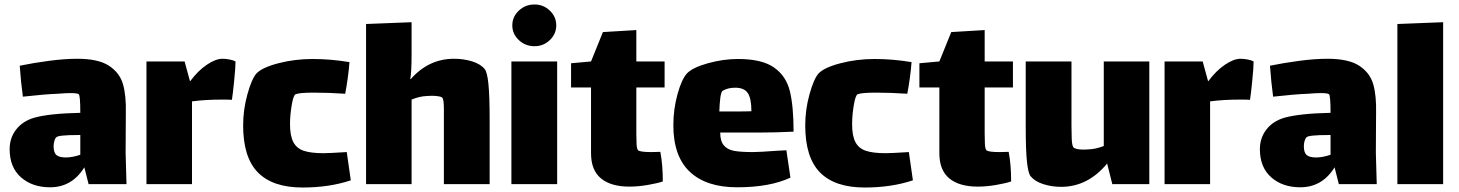

<svg xmlns="http://www.w3.org/2000/svg" viewBox="-20 -786 6506 856"><path d="M375 35 356 -40Q301 49 203 49Q124 49 73.5 4.5Q23 -40 23 -121Q23 -171 52 -208.5Q81 -246 132 -261Q199 -280 338 -283Q338 -361 331 -366Q325 -371 293 -371Q273 -371 237 -368Q180 -366 82 -355Q73 -420 68 -493Q131 -506 200 -515Q269 -524 324 -524Q419 -524 466.5 -492.5Q514 -461 528.5 -410Q543 -359 541 -280L540 -105L544 35ZM338 -96V-184H328Q240 -184 231 -174Q225 -168 222 -156.5Q219 -145 219 -134Q219 -105 232 -94.5Q245 -84 273 -84Q303 -84 338 -96Z M1030 -512Q1030 -486 1024 -426Q1018 -366 1014 -341Q1002 -342 970 -342Q895 -342 836 -334V35H633V-512H803L827 -424H828Q862 -470 901.5 -497Q941 -524 972 -524Q987 -524 1004.5 -520.5Q1022 -517 1030 -512Z M1544 18Q1448 50 1329 50Q1196 50 1130 -17Q1064 -84 1064 -227Q1064 -297 1083 -365.5Q1102 -434 1123 -458Q1148 -485 1221 -504Q1294 -523 1373 -523Q1455 -523 1538 -509Q1536 -479 1530.5 -439Q1525 -399 1519 -368Q1446 -373 1380 -373Q1316 -373 1298 -366Q1288 -362 1280.5 -317Q1273 -272 1273 -233Q1273 -180 1288 -152Q1303 -124 1335 -113.5Q1367 -103 1422 -103Q1446 -103 1526 -108Z M2163 -253V35H1959V-251Q1959 -255 1959 -297.5Q1959 -340 1953 -349Q1950 -354 1936 -356.5Q1922 -359 1905 -359L1884 -358Q1851 -357 1815 -342V35H1612V-679L1815 -687V-548Q1815 -462 1809 -434L1811 -433Q1891 -524 2004 -524Q2047 -524 2084.5 -512.5Q2122 -501 2141 -478Q2152 -465 2157.5 -412.5Q2163 -360 2163 -253Z M2264 -673Q2264 -711 2293 -738.5Q2322 -766 2363 -766Q2403 -766 2431.5 -738.5Q2460 -711 2460 -673Q2460 -635 2431.5 -607.5Q2403 -580 2363 -580Q2322 -580 2293 -607.5Q2264 -635 2264 -673ZM2260 -512H2464V35H2260Z M2817 -190Q2817 -168 2818 -145Q2819 -122 2825 -116Q2834 -108 2884 -108L2924 -109Q2935 -52 2935 23Q2912 31 2868.5 38.5Q2825 46 2786 46Q2704 46 2659.5 9.5Q2615 -27 2615 -103V-396H2526V-504L2615 -512L2668 -643L2817 -652V-512H2943V-396H2817Z M3446 -114Q3457 -114 3486 -116L3504 6Q3412 49 3266 49Q3129 49 3055.5 -20Q2982 -89 2982 -228Q2982 -299 3000.5 -366Q3019 -433 3043 -459Q3068 -485 3136 -504Q3204 -523 3270 -523Q3377 -523 3431 -485Q3485 -447 3501.5 -379.5Q3518 -312 3518 -199Q3437 -195 3360 -195H3191Q3191 -157 3207 -138Q3223 -119 3252.5 -113.5Q3282 -108 3336 -108Q3366 -108 3446 -114ZM3187 -289H3249Q3305 -289 3330 -290Q3330 -347 3314 -371Q3298 -395 3258 -395Q3226 -395 3203 -382Q3195 -378 3191.5 -350.5Q3188 -323 3187 -289Z M4050 18Q3954 50 3835 50Q3702 50 3636 -17Q3570 -84 3570 -227Q3570 -297 3589 -365.5Q3608 -434 3629 -458Q3654 -485 3727 -504Q3800 -523 3879 -523Q3961 -523 4044 -509Q4042 -479 4036.5 -439Q4031 -399 4025 -368Q3952 -373 3886 -373Q3822 -373 3804 -366Q3794 -362 3786.5 -317Q3779 -272 3779 -233Q3779 -180 3794 -152Q3809 -124 3841 -113.5Q3873 -103 3928 -103Q3952 -103 4032 -108Z M4370 -190Q4370 -168 4371 -145Q4372 -122 4378 -116Q4387 -108 4437 -108L4477 -109Q4488 -52 4488 23Q4465 31 4421.5 38.5Q4378 46 4339 46Q4257 46 4212.5 9.5Q4168 -27 4168 -103V-396H4079V-504L4168 -512L4221 -643L4370 -652V-512H4496V-396H4370Z M5104 -512V35H4939L4916 -57Q4830 47 4711 47Q4669 47 4631.5 35Q4594 23 4575 0Q4564 -13 4558.5 -65Q4553 -117 4553 -224V-512H4757V-227Q4757 -203 4758 -171Q4759 -139 4765 -130Q4773 -119 4813 -119L4832 -120Q4865 -121 4901 -135V-512Z M5569 -512Q5569 -486 5563 -426Q5557 -366 5553 -341Q5541 -342 5509 -342Q5434 -342 5375 -334V35H5172V-512H5342L5366 -424H5367Q5401 -470 5440.5 -497Q5480 -524 5511 -524Q5526 -524 5543.5 -520.5Q5561 -517 5569 -512Z M5949 35 5930 -40Q5875 49 5777 49Q5698 49 5647.5 4.5Q5597 -40 5597 -121Q5597 -171 5626 -208.5Q5655 -246 5706 -261Q5773 -280 5912 -283Q5912 -361 5905 -366Q5899 -371 5867 -371Q5847 -371 5811 -368Q5754 -366 5656 -355Q5647 -420 5642 -493Q5705 -506 5774 -515Q5843 -524 5898 -524Q5993 -524 6040.5 -492.5Q6088 -461 6102.5 -410Q6117 -359 6115 -280L6114 -105L6118 35ZM5912 -96V-184H5902Q5814 -184 5805 -174Q5799 -168 5796 -156.5Q5793 -145 5793 -134Q5793 -105 5806 -94.5Q5819 -84 5847 -84Q5877 -84 5912 -96Z M6210 -679 6414 -687V35H6210Z"/></svg>

Font: Lalezar
Style: Bold
Weight: 700
Designer: Borna Izadpanah
Foundry: Borna Izadpanah
Version: Version 1.003;January 24, 2021;FontCreator 13.0.0.2683 64-bi